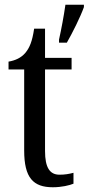

<svg xmlns="http://www.w3.org/2000/svg" viewBox="-20 -780 374 810"><path d="M229 -613V-600H262C286 -642 319 -708 334 -750V-760H256C249 -711 239 -658 229 -613ZM203 10C240 10 273 2 290 -5V-51C271 -46 254 -43 231 -43C190 -43 170 -73 170 -143V-487H282V-536H170V-659H124C116 -605 105 -579 87 -557C69 -536 45 -525 16 -520V-487H82V-145C82 -30 120 10 203 10Z"/></svg>

Font: Noto Serif Lao Cond
Style: Regular
Weight: 400
Width: 3
Designer: Monotype Design Team
Foundry: Monotype Imaging Inc.
Version: Version 2.004